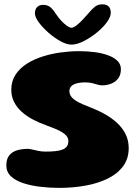

<svg xmlns="http://www.w3.org/2000/svg" viewBox="-20 -866 665 910"><path d="M260.5 24.5Q215 24.5 170.8 19.2Q126.5 14 90 2Q53.5 -10 31.8 -30.5Q10 -51 10 -81.5Q10 -112.5 24 -129.8Q38 -147 61.5 -153.8Q85 -160.5 112.5 -160.5Q119 -160.5 131.8 -157.5Q144.5 -154.5 161 -151Q177.5 -147.5 195.5 -147.5Q221.5 -147.5 241.5 -149.5Q261.5 -151.5 275.5 -156.8Q289.5 -162 296.8 -172Q304 -182 304 -197.5Q304 -210.5 296.2 -220.5Q288.5 -230.5 274.5 -239.2Q260.5 -248 241.8 -255.5Q223 -263 200.5 -271.5Q166.5 -283.5 136.2 -299.5Q106 -315.5 83 -336Q60 -356.5 46.8 -382.8Q33.5 -409 33.5 -441Q33.5 -481 53.2 -511.5Q73 -542 106.5 -563.5Q140 -585 182 -598.2Q224 -611.5 268.5 -617.5Q313 -623.5 354 -623.5Q392.5 -623.5 427.8 -619Q463 -614.5 491.5 -604.2Q520 -594 536.5 -577.8Q553 -561.5 553 -538Q553 -511 540.2 -494.2Q527.5 -477.5 507 -469.5Q486.5 -461.5 463.5 -461.5Q453 -461.5 442 -465Q431 -468.5 417.2 -472Q403.5 -475.5 383 -475.5Q369 -475.5 355.8 -473.5Q342.5 -471.5 332 -467Q321.5 -462.5 315.2 -454.2Q309 -446 309 -433.5Q309 -420 317 -409Q325 -398 339 -389Q353 -380 372.2 -371.8Q391.5 -363.5 414.5 -354.5Q446 -342.5 477.2 -325Q508.5 -307.5 534 -284.2Q559.5 -261 574.8 -231Q590 -201 590 -164Q590 -113.5 563 -77.5Q536 -41.5 489.5 -19Q443 3.5 384 14Q325 24.5 260.5 24.5ZM319 -654.5Q296 -654.5 266.5 -670.8Q237 -687 209.5 -711.2Q182 -735.5 163.8 -760.2Q145.5 -785 145.5 -803Q145.5 -822 156 -832.5Q166.5 -843 184 -843Q207 -843 220.8 -830.2Q234.5 -817.5 248 -796Q257 -782 270.2 -767.8Q283.5 -753.5 297 -744Q310.5 -734.5 319 -734.5Q328 -734.5 342 -745.2Q356 -756 370.8 -771.5Q385.5 -787 397.5 -801Q414.5 -821.5 429 -833.5Q443.5 -845.5 465 -845.5Q505 -845.5 505 -805Q505 -785.5 486 -759.8Q467 -734 437.2 -710.2Q407.5 -686.5 375.8 -670.5Q344 -654.5 319 -654.5Z"/></svg>

Font: Gluten
Style: Bold
Weight: 700
Designer: Tyler Finck
Foundry: Etcetera Type Company
Version: Version 1.204